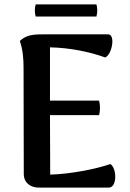

<svg xmlns="http://www.w3.org/2000/svg" viewBox="-20 -852 589 872"><path d="M418 -777C423 -796 423 -814 418 -832H142C137 -814 137 -796 142 -777ZM481 -107C419 -85 298 -61 208 -59L207 -329H430C435 -348 436 -373 430 -395H207V-637C296 -635 383 -618 458 -591C490 -606 505 -696 471 -696H177C124 -696 99 -692 70 -666C84 -626 87 -584 87 -545L88 -62C88 -23 117 0 156 0H474C513 0 511 -89 481 -107Z"/></svg>

Font: Arima Koshi ExtraBold
Style: Regular
Weight: 800
Designer: Joana Correia and Natanael Gama
Foundry: NDISCOVER
Version: Version 1.019;PS 001.019;hotconv 1.0.88;makeotf.lib2.5.64775